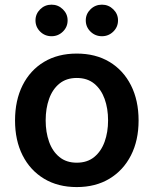

<svg xmlns="http://www.w3.org/2000/svg" viewBox="-20 -779 649 811"><path d="M304.2 11.2Q224.6 11.2 166 -24.2Q107.4 -59.6 75.4 -122.8Q43.5 -186 43.5 -270Q43.5 -355 75.4 -418.7Q107.4 -482.4 166 -517.6Q224.6 -552.7 304.2 -552.7Q383.8 -552.7 442.4 -517.6Q501 -482.4 533.2 -418.7Q565.4 -355 565.4 -270Q565.4 -186 533.2 -122.8Q501 -59.6 442.4 -24.2Q383.8 11.2 304.2 11.2ZM304.2 -91.8Q348.6 -91.8 377.9 -115.7Q407.2 -139.6 421.9 -180.2Q436.5 -220.7 436.5 -270.5Q436.5 -320.8 421.9 -361.3Q407.2 -401.9 377.9 -425.8Q348.6 -449.7 304.2 -449.7Q260.3 -449.7 231 -425.8Q201.7 -401.9 187.3 -361.3Q172.9 -320.8 172.9 -270.5Q172.9 -220.7 187.3 -180.2Q201.7 -139.6 231 -115.7Q260.3 -91.8 304.2 -91.8ZM197.8 -626Q169.4 -626 149.7 -645.5Q129.9 -665 129.9 -692.9Q129.9 -720.2 149.7 -739.7Q169.4 -759.3 197.8 -759.3Q225.6 -759.3 245.6 -739.7Q265.6 -720.2 265.6 -692.9Q265.6 -665 245.6 -645.5Q225.6 -626 197.8 -626ZM410.6 -626Q382.3 -626 362.3 -645.5Q342.3 -665 342.3 -692.9Q342.3 -720.2 362.3 -739.7Q382.3 -759.3 410.6 -759.3Q438.5 -759.3 458.5 -739.7Q478.5 -720.2 478.5 -692.9Q478.5 -665 458.5 -645.5Q438.5 -626 410.6 -626Z"/></svg>

Font: Inter-SemiBold
Style: Regular
Weight: 600
Designer: Rasmus Andersson
Foundry: rsms
Version: Version 4.000;git-a52131595